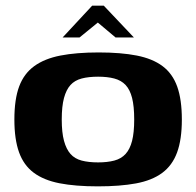

<svg xmlns="http://www.w3.org/2000/svg" viewBox="-20 -654 696 681"><path d="M327 7Q247 7 191 -4Q135 -15 99.5 -41.5Q64 -68 47.5 -114Q31 -160 31 -230Q31 -302 48 -347.5Q65 -393 101.5 -419.5Q138 -446 194.5 -457Q251 -468 330 -468Q409 -468 465 -457Q521 -446 556.5 -419.5Q592 -393 608.5 -347Q625 -301 625 -230Q625 -159 608 -113Q591 -67 555 -40.5Q519 -14 462.5 -3.5Q406 7 327 7ZM328 -78Q361 -78 385.5 -84.5Q410 -91 425.5 -108Q441 -125 448.5 -154.5Q456 -184 456 -230Q456 -277 448.5 -306.5Q441 -336 425.5 -352.5Q410 -369 385.5 -375.5Q361 -382 328 -382Q294 -382 269.5 -375.5Q245 -369 230 -352.5Q215 -336 207 -306.5Q199 -277 199 -230Q199 -184 207 -154.5Q215 -125 230 -108Q245 -91 269.5 -84.5Q294 -78 328 -78ZM202 -521 307 -634H348L455 -521H390L327 -574L262 -521Z"/></svg>

Font: Genos Thin
Style: Bold
Weight: 700
Version: Version 1.010